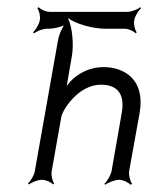

<svg xmlns="http://www.w3.org/2000/svg" viewBox="-20 -500 413 535"><path d="M72 -410 75 -407C82 -413 99 -420 111 -420H117C128 -420 146 -424 158 -429C151 -418 144 -401 142 -390L77 -23C75 -11 65 5 58 11L61 14C68 8 85 1 97 1C108 1 123 8 128 14L131 11C126 5 122 -11 124 -23L151 -175C155 -195 199 -264 261 -264C295 -264 331 -250 319 -184L291 -24C289 -12 278 6 271 12L273 15C280 9 300 1 312 1C323 1 339 9 344 15L348 12C343 6 338 -12 340 -24L369 -185C386 -281 323 -313 269 -313C227 -313 196 -294 175 -272C172 -268 170 -265 166 -261L180 -342C186 -374 182 -425 169 -450C191 -433 240 -420 272 -420H327C338 -420 353 -413 358 -407L361 -410C356 -416 352 -432 354 -444C356 -455 366 -471 373 -477L371 -480C364 -474 346 -467 335 -467H119C107 -467 93 -474 88 -480L84 -477C89 -471 93 -455 91 -444C89 -432 79 -416 72 -410Z"/></svg>

Font: Armata Saber
Style: RgIta
Weight: 400
Designer: Jasper
Foundry: Cannot Into Space Fonts
Version: Version 0.970